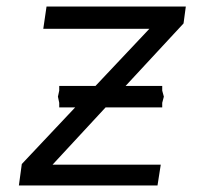

<svg xmlns="http://www.w3.org/2000/svg" viewBox="-20 -570 640 590"><path d="M47 -66 211 -240H162V-254L158 -273L162 -291.5V-306H273.5L439 -481.5H113L123 -550H551L544 -498L366 -306H478.5V-291.5L483.5 -273L478.5 -254V-240H304.5L141.5 -64H474L464 0H38Z"/></svg>

Font: JuliaMono Light
Style: Italic
Weight: 300
Italic angle: -9°
Monospace: yes
Designer: cormullion
Foundry: corm
Version: Version 0.054; ttfautohint (v1.8.4)